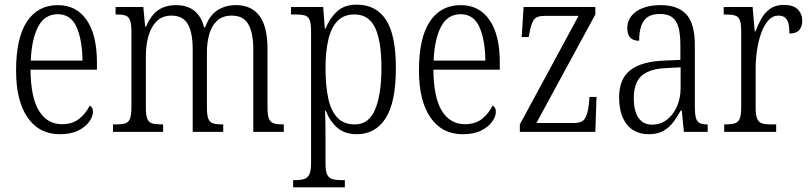

<svg xmlns="http://www.w3.org/2000/svg" viewBox="-20 -566 3476 824"><path d="M237 10Q148 10 98.5 -61.5Q49 -133 49 -263Q49 -404 96 -474Q143 -544 228 -544Q308 -544 352 -480Q396 -416 396 -298V-267H111Q112 -147 147.5 -90Q183 -33 246 -33Q292 -33 321 -57Q350 -81 365 -113Q371 -110 375 -103.5Q379 -97 379 -85Q379 -67 363.5 -44.5Q348 -22 316.5 -6Q285 10 237 10ZM334 -306Q333 -395 308.5 -450Q284 -505 228 -505Q172 -505 144 -452Q116 -399 112 -306Z M465 0V-32H478Q503 -32 517.5 -36.5Q532 -41 538 -57Q544 -73 544 -106V-430Q544 -463 538 -479Q532 -495 518 -499.5Q504 -504 480 -504H476V-536H595L603 -452H607Q628 -502 659.5 -523Q691 -544 736 -544Q766 -544 790 -534Q814 -524 831 -502.5Q848 -481 856 -448H860Q879 -500 913 -522Q947 -544 993 -544Q1059 -544 1093.5 -498Q1128 -452 1128 -356V-104Q1128 -71 1134.5 -56Q1141 -41 1155.5 -36.5Q1170 -32 1194 -32H1198V0H1067V-354Q1067 -424 1046 -461.5Q1025 -499 975 -499Q935 -499 911.5 -477Q888 -455 878 -419Q868 -383 868 -341V-105Q868 -72 874 -56.5Q880 -41 894.5 -36.5Q909 -32 933 -32H938V0H807V-354Q807 -426 786 -462.5Q765 -499 716 -499Q676 -499 652 -474.5Q628 -450 617 -411Q606 -372 606 -326V-103Q606 -71 612.5 -55.5Q619 -40 634.5 -36Q650 -32 675 -32H680V0Z M1238 238V207H1247Q1272 207 1286.5 202Q1301 197 1308 181.5Q1315 166 1315 133V-433Q1315 -466 1308.5 -481Q1302 -496 1287 -500Q1272 -504 1246 -504H1229V-536H1367L1374 -443H1377Q1395 -488 1426.5 -517Q1458 -546 1511 -546Q1594 -546 1636.5 -481Q1679 -416 1679 -274Q1679 -127 1635 -58.5Q1591 10 1511 10Q1460 10 1428 -17.5Q1396 -45 1378 -91H1375Q1376 -70 1376.5 -40.5Q1377 -11 1377 25V136Q1377 168 1384 183Q1391 198 1406 202.5Q1421 207 1444 207H1460V238ZM1503 -32Q1563 -32 1590 -96.5Q1617 -161 1617 -275Q1617 -389 1590 -446.5Q1563 -504 1501 -504Q1456 -504 1429 -476.5Q1402 -449 1389.5 -397.5Q1377 -346 1377 -274Q1377 -199 1388.5 -145Q1400 -91 1427.5 -61.5Q1455 -32 1503 -32Z M1966 10Q1877 10 1827.5 -61.5Q1778 -133 1778 -263Q1778 -404 1825 -474Q1872 -544 1957 -544Q2037 -544 2081 -480Q2125 -416 2125 -298V-267H1840Q1841 -147 1876.5 -90Q1912 -33 1975 -33Q2021 -33 2050 -57Q2079 -81 2094 -113Q2100 -110 2104 -103.5Q2108 -97 2108 -85Q2108 -67 2092.5 -44.5Q2077 -22 2045.5 -6Q2014 10 1966 10ZM2063 -306Q2062 -395 2037.5 -450Q2013 -505 1957 -505Q1901 -505 1873 -452Q1845 -399 1841 -306Z M2211 0V-32L2463 -498H2319Q2282 -498 2270.5 -480.5Q2259 -463 2252 -423L2249 -407H2219L2227 -536H2535V-504L2282 -38H2443Q2478 -38 2490 -57Q2502 -76 2507 -116L2510 -150H2540L2535 0Z M2763 10Q2727 10 2698.5 -7Q2670 -24 2653.5 -59.5Q2637 -95 2637 -148Q2637 -227 2684.5 -264.5Q2732 -302 2830 -306L2900 -309V-372Q2900 -415 2893 -444.5Q2886 -474 2867 -490Q2848 -506 2812 -506Q2778 -506 2759 -492.5Q2740 -479 2731.5 -453.5Q2723 -428 2723 -391Q2698 -391 2685 -404.5Q2672 -418 2672 -445Q2672 -474 2689 -496.5Q2706 -519 2738.5 -531.5Q2771 -544 2815 -544Q2889 -544 2925.5 -504.5Q2962 -465 2962 -372V-110Q2962 -77 2966.5 -60.5Q2971 -44 2982.5 -38Q2994 -32 3014 -32H3017V0H2915L2906 -91H2901Q2886 -63 2868 -40Q2850 -17 2825.5 -3.5Q2801 10 2763 10ZM2778 -31Q2815 -31 2842.5 -52.5Q2870 -74 2885.5 -109.5Q2901 -145 2901 -188V-277L2841 -274Q2789 -272 2757.5 -256.5Q2726 -241 2713 -213Q2700 -185 2700 -145Q2700 -111 2708 -85.5Q2716 -60 2733.5 -45.5Q2751 -31 2778 -31Z M3088 0V-32H3093Q3118 -32 3133 -36.5Q3148 -41 3154.5 -56.5Q3161 -72 3161 -106V-433Q3161 -466 3154.5 -481Q3148 -496 3132.5 -500Q3117 -504 3091 -504H3086V-536H3210L3219 -431H3222Q3233 -460 3247.5 -486Q3262 -512 3285.5 -528.5Q3309 -545 3344 -545Q3384 -545 3403.5 -526Q3423 -507 3423 -476Q3423 -452 3410 -437Q3397 -422 3368 -422Q3368 -447 3364 -464Q3360 -481 3349.5 -490Q3339 -499 3320 -499Q3296 -499 3277.5 -478.5Q3259 -458 3247 -424.5Q3235 -391 3229 -351.5Q3223 -312 3223 -275V-103Q3223 -71 3230 -55.5Q3237 -40 3252 -36Q3267 -32 3291 -32H3311V0Z"/></svg>

Font: Noto Serif Ethiopic Condensed Light
Style: Regular
Weight: 300
Width: 3
Designer: Monotype Design Team
Foundry: Monotype Imaging Inc.
Version: Version 2.102